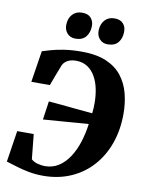

<svg xmlns="http://www.w3.org/2000/svg" viewBox="-104 -1052 864 1133"><g transform="rotate(10 328.0 -485.0)"><path d="M233.5 9Q188.5 9 147.5 1.2Q106.5 -6.5 72 -17.5Q37.5 -28.5 9.5 -36.5L38.5 -224H137.5L152.5 -75.5Q168 -61 191.5 -55Q215 -49 234.5 -49Q281 -49 317.2 -72.5Q353.5 -96 380 -136.8Q406.5 -177.5 423 -229.5Q439.5 -281.5 447 -338.5L176 -318L192 -429Q211.5 -427.5 241.5 -424.8Q271.5 -422 307.5 -418.5Q343.5 -415 381.8 -411.2Q420 -407.5 456 -404.5Q458 -421 459 -437.8Q460 -454.5 459.5 -471Q459 -512.5 450.8 -552.2Q442.5 -592 424.2 -624Q406 -656 377.2 -674.8Q348.5 -693.5 308 -693.5Q286.5 -693.5 270.8 -687.8Q255 -682 244.5 -672.5Q234 -663 229 -651.5Q224 -638.5 217.8 -622.5Q211.5 -606.5 205 -589.5Q198.5 -572.5 192.5 -555.8Q186.5 -539 181 -525H70L99.5 -713.5Q117 -719 149 -728.2Q181 -737.5 227 -744.8Q273 -752 332.5 -752Q421.5 -752 480.8 -726.5Q540 -701 574.5 -656.2Q609 -611.5 623.8 -554Q638.5 -496.5 638.5 -433Q638.5 -336.5 609.8 -255.8Q581 -175 527.8 -115.8Q474.5 -56.5 399.8 -23.8Q325 9 233.5 9ZM281 -821Q251 -821 232.5 -841.2Q214 -861.5 214.5 -892Q215 -931 237 -955Q259 -979 295.5 -979Q331 -979 348.2 -959.2Q365.5 -939.5 365 -910.5Q364.5 -871.5 343.8 -846.2Q323 -821 281 -821ZM474.5 -821Q444.5 -821 426.2 -841.2Q408 -861.5 408.5 -892Q409.5 -931 431.2 -955Q453 -979 489.5 -979Q524 -979 541.5 -959.2Q559 -939.5 558 -910.5Q558 -871.5 537.2 -846.2Q516.5 -821 474.5 -821Z"/></g></svg>

Font: Merriweather 48pt Black
Style: Italic
Weight: 900
Italic angle: -7.8°
Version: Version 2.101